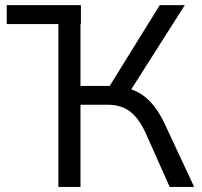

<svg xmlns="http://www.w3.org/2000/svg" viewBox="-20 -739 799 759"><path d="M210.7 -718.8H298.2V-399.4H426.9L403.7 -383.3L611.6 -718.8H710.6L488.5 -369.5L455.3 -396Q514.5 -388.4 556.9 -353Q599.2 -317.5 630.6 -250.5L747.6 0H650.8L557.1 -210.1Q529.1 -272 493.7 -298.5Q458.4 -325 404.7 -325H298.2V0H210.7ZM6.6 -718.8H299.8V-643.9H6.6Z"/></svg>

Font: Min Sans VF VF
Style: Regular
Weight: 400
Designer: Jinseong-Kim, NotoSansCJK, Nunito
Foundry: Jinseong-Kim
Version: Version 1.420;Glyphs 3.1.2 (3151)